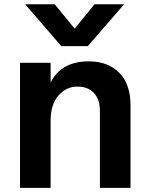

<svg xmlns="http://www.w3.org/2000/svg" viewBox="-20 -863 708 913"><path d="M75.2 30.3V-564.5H220.7V-470.7Q271.5 -571.3 402.3 -571.3Q493.2 -571.3 546.9 -517.1Q600.6 -462.9 600.6 -363.3V30.3H455.1V-334Q455.1 -390.6 426.8 -420.9Q398.4 -451.2 347.2 -451.2Q295.9 -451.2 258.3 -409.2Q220.7 -367.2 220.7 -288.1V30.3ZM99.6 -842.8H240.2L335 -726.6L429.7 -842.8H570.3L397.5 -643.6H271.5Z"/></svg>

Font: GenEi M Gothic v2 Bold
Style: Regular
Weight: 700
Version: Version 2.0